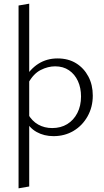

<svg xmlns="http://www.w3.org/2000/svg" viewBox="-20 -736 568 1045"><path d="M271 5Q220 5 179.5 -17.5Q139 -40 116 -86L132 -116Q154 -77 188 -58Q222 -39 264 -39Q311 -39 346 -60.5Q381 -82 401 -121Q421 -160 421 -211Q421 -258 404 -295Q387 -332 355.5 -353.5Q324 -375 280 -375Q241 -375 201.5 -355Q162 -335 134 -284L109 -301Q143 -360 189 -389Q235 -418 293 -418Q352 -418 394.5 -391.5Q437 -365 461 -319.5Q485 -274 485 -216Q485 -153 456.5 -102.5Q428 -52 380 -23.5Q332 5 271 5ZM81 289V-706L139 -716V279Z"/></svg>

Font: Ysabeau Office Light
Style: Regular
Weight: 300
Designer: Christian Thalmann (Catharsis Fonts)
Version: Version 2.001;gftools[0.9.30]; featfreeze: tnum,lnum,ss02